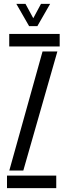

<svg xmlns="http://www.w3.org/2000/svg" viewBox="-20 -976 347 996"><path d="M16.3 0V-65.2H271.8V0ZM27.9 -734.8V-800H289.6V-734.8ZM28.3 -91.5 200.7 -708.9H277.6L101 -91.5ZM130.9 -840.6 64.8 -955.8H112.3L152.6 -881.4L192.6 -955.8H240L173.9 -840.6Z"/></svg>

Font: Big Shoulders Stencil Thin
Style: Regular
Weight: 100
Designer: Patric King
Foundry: XO Type Co
Version: Version 2.001